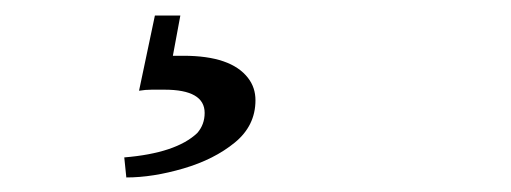

<svg xmlns="http://www.w3.org/2000/svg" viewBox="-20 -26 671 252"><path d="M206.9 47.2Q213.9 47.2 220.8 47.2Q283.3 47.2 305.6 76.4Q315.3 88.9 315.3 105.6Q315.3 138.9 288.2 161.1Q261.1 183.3 220.8 195.1Q180.6 206.9 145.8 206.9L143.1 180.6Q211.1 175 238.9 148.6Q248.6 137.5 248.6 122.2Q248.6 91.7 195.8 91.7H179.2Q170.8 91.7 162.5 93.1L183.3 -5.6H216.7Z"/></svg>

Font: Sree Krushnadevaraya
Style: Regular
Weight: 400
Designer: Purushoth Kumar Guthula
Foundry: Andhrapradesh Society for Knowledge Networks
Version: Version 1.0.5; ttfautohint (v1.2.42-39fb)